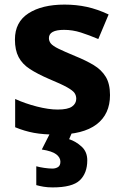

<svg xmlns="http://www.w3.org/2000/svg" viewBox="-20 -576 537 836"><path d="M459 -162Q459 -79 400.5 -34.5Q342 10 226 10Q169 10 128 2.5Q87 -5 46 -22V-145Q90 -125 141 -112Q192 -99 231 -99Q275 -99 293.5 -112Q312 -125 312 -146Q312 -160 304.5 -171Q297 -182 272 -196Q247 -210 194 -232Q143 -254 110 -275.5Q77 -297 61 -327.5Q45 -358 45 -404Q45 -480 104 -518Q163 -556 261 -556Q312 -556 358 -546Q404 -536 453 -513L408 -406Q368 -423 332 -434.5Q296 -446 259 -446Q193 -446 193 -410Q193 -397 201.5 -386.5Q210 -376 234.5 -364Q259 -352 307 -332Q354 -313 388 -292.5Q422 -272 440.5 -241.5Q459 -211 459 -162ZM360 122Q360 178 327.5 209Q295 240 209 240Q187 240 169.5 237Q152 234 138 230V148Q152 152 172.5 155Q193 158 208 158Q222 158 232.5 151.5Q243 145 243 128Q243 110 225 96Q207 82 162 75L200 0H294L281 30Q311 40 335.5 62.5Q360 85 360 122Z"/></svg>

Font: Noto Sans Gurmukhi
Style: Bold
Weight: 700
Designer: Jelle Bosma - Monotype Design Team
Foundry: Monotype Imaging Inc.
Version: Version 2.004; ttfautohint (v1.8.4.7-5d5b)